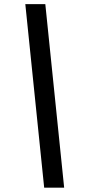

<svg xmlns="http://www.w3.org/2000/svg" viewBox="-20 -781 408 911"><path d="M100.1 -761.4H195L284.4 109.4H189.6Z"/></svg>

Font: Karasuma Gothic
Style: Medium Italic
Weight: 500
Italic angle: 9.39998°
Designer: Rasmus Andersson / Ryoko Nishizuka
Foundry: Genbu
Version: Version 1.00